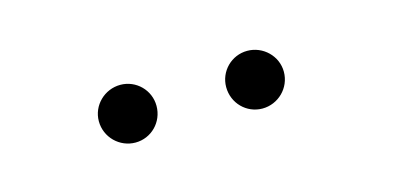

<svg xmlns="http://www.w3.org/2000/svg" viewBox="-27 -750 447 217"><g transform="rotate(-15 197.0 -642.0)"><path d="M115 -609C133.5 -609 148.5 -624 148.5 -643C148.5 -661.5 133.5 -676.5 115 -676.5C96.5 -676.5 81 -661.5 81 -643C81 -624 96.5 -609 115 -609ZM263.5 -609C282 -609 297.5 -624 297.5 -643C297.5 -661.5 282 -676.5 263.5 -676.5C245 -676.5 230 -661.5 230 -643C230 -624 245 -609 263.5 -609Z"/></g></svg>

Font: Anybody
Style: Regular
Weight: 400
Designer: Tyler Finck
Foundry: Etcetera Type Company
Version: Version 1.110